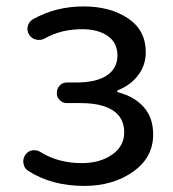

<svg xmlns="http://www.w3.org/2000/svg" viewBox="-20 -577 550 609"><path d="M247.1 12.7Q143.6 12.7 69.3 -35.2Q56.6 -43 54.7 -58.6Q53.7 -61.5 53.7 -64.5Q53.7 -76.2 60.5 -85.9Q68.4 -97.7 82.5 -100.1Q96.7 -102.5 108.4 -94.7Q165 -59.6 239.3 -59.6Q296.9 -59.6 335.4 -86.4Q374 -113.3 374 -157.2Q374 -203.1 338.4 -226.6Q302.7 -250 235.4 -250H192.4Q178.7 -250 169.4 -259.3Q160.2 -268.6 160.2 -282.2Q160.2 -295.9 169.4 -305.7Q178.7 -315.4 192.4 -315.4H221.7Q286.1 -315.4 319.3 -337.9Q352.5 -360.4 352.5 -400.9Q352.5 -441.4 321.8 -462.9Q291 -484.4 240.2 -484.4Q173.8 -484.4 122.1 -455.1Q109.4 -448.2 95.2 -451.2Q81.1 -454.1 73.2 -465.8Q64.5 -478.5 67.9 -493.2Q71.3 -507.8 84 -515.6Q156.2 -556.6 245.1 -556.6Q329.1 -556.6 385.7 -519Q442.4 -481.4 442.4 -411.1Q442.4 -371.1 418.9 -339.4Q395.5 -307.6 354.5 -291Q351.6 -290 351.6 -287.6Q351.6 -285.2 354.5 -284.2Q405.3 -271.5 435.5 -237.8Q465.8 -204.1 465.8 -150.4Q465.8 -77.1 401.9 -32.2Q337.9 12.7 247.1 12.7Z"/></svg>

Font: irohamaru Regular
Style: Regular
Weight: 400
Designer: [Source Han Sans]
Ryoko NISHIZUKA  (kana & ideographs); Paul D. Hunt (Latin, Greek & Cyrillic); Wenlong ZHANG  (bopomofo
Version: Version 1.00